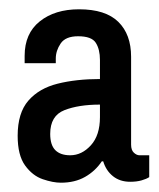

<svg xmlns="http://www.w3.org/2000/svg" viewBox="-20 -755 343 413"><path d="M111 -362Q94 -362 72 -369.5Q50 -377 34 -399Q18 -421 18 -463Q18 -512 41 -538.5Q64 -565 104 -575Q144 -585 195 -585V-626Q195 -649 186 -663Q177 -677 148 -677Q121 -677 110.5 -661.5Q100 -646 100 -629V-619H33Q33 -623 33 -627Q33 -631 33 -635Q33 -683 65.5 -709Q98 -735 150 -735Q207 -735 234.5 -708Q262 -681 262 -633V-444Q262 -432 268 -426.5Q274 -421 280 -421H301V-374Q295 -370 284.5 -367Q274 -364 260 -364Q238 -364 223 -376Q208 -388 202 -408H199Q185 -387 163 -374.5Q141 -362 111 -362ZM131 -421Q156 -421 175.5 -442.5Q195 -464 195 -503V-530Q149 -530 118.5 -518Q88 -506 88 -467Q88 -443 99 -432Q110 -421 131 -421Z"/></svg>

Font: Archivo Narrow Medium
Style: Regular
Weight: 500
Designer: Hector Gatti
Foundry: Omnibus-Type
Version: Version 3.002